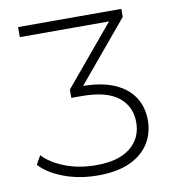

<svg xmlns="http://www.w3.org/2000/svg" viewBox="-80 -771 769 846"><g transform="rotate(-10 304.5 -347.5)"><path d="M292 5Q209 5 139.5 -21Q70 -47 33 -88L55 -127Q89 -90 151.5 -65.5Q214 -41 292 -41Q392 -41 444.5 -83.5Q497 -126 497 -197Q497 -268 444 -310Q391 -352 280 -352H234V-389L472 -674L477 -655H57V-700H519V-664L281 -379L263 -395H286Q375 -395 433 -370Q491 -345 520 -300.5Q549 -256 549 -197Q549 -139 520 -93Q491 -47 434 -21Q377 5 292 5Z"/></g></svg>

Font: MOST Montserrat Light
Style: Regular
Weight: 300
Designer: Julieta Ulanovsky
Foundry: Julieta Ulanovsky
Version: Version 8.000;March 11, 2024;FontCreator 15.0.0.2926 64-bit